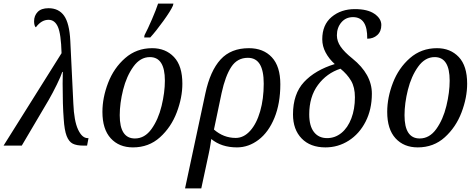

<svg xmlns="http://www.w3.org/2000/svg" viewBox="-45 -816 2669 1076"><path d="M300 -518Q297 -626 279.5 -665.5Q262 -705 227 -705Q187 -705 156 -663Q151 -666 148.5 -675.5Q146 -685 146 -697Q146 -728 166 -749Q186 -770 227 -770Q284 -770 314 -728Q344 -686 349 -587L366 -236Q370 -138 392.5 -90Q415 -42 446 -42H451L443 0H423Q384 0 362.5 -11Q341 -22 328.5 -54Q316 -86 312 -150Q306 -228 306 -347L307 -413H304Q297 -390 273.5 -342Q250 -294 228 -256L77 0H-25Z M529 -189Q529 -269 561 -352Q593 -435 656.5 -490.5Q720 -546 808 -546Q883 -546 930 -496.5Q977 -447 977 -347Q977 -269 945.5 -186Q914 -103 851.5 -46.5Q789 10 700 10Q622 10 575.5 -41Q529 -92 529 -189ZM879 -364Q879 -496 795 -496Q741 -496 702.5 -442.5Q664 -389 645 -313Q626 -237 626 -170Q626 -40 711 -40Q766 -40 804 -93Q842 -146 860.5 -222Q879 -298 879 -364ZM765 -619Q783 -653 806.5 -707.5Q830 -762 841 -796H927L924 -784Q912 -756 870.5 -698.5Q829 -641 797 -606H763Z M1106 -293Q1133 -419 1191 -482.5Q1249 -546 1350 -546Q1431 -546 1478.5 -495Q1526 -444 1526 -344Q1526 -236 1493 -155.5Q1460 -75 1404 -32.5Q1348 10 1283 10Q1196 10 1139 -37Q1138 -30 1134 -4Q1130 22 1124 49L1083 240H992ZM1433 -347Q1433 -420 1411 -456Q1389 -492 1344 -492Q1285 -492 1251.5 -441.5Q1218 -391 1197 -295L1154 -90Q1208 -43 1276 -43Q1321 -43 1357 -83Q1393 -123 1413 -192.5Q1433 -262 1433 -347Z M1597 -175Q1597 -290 1659 -356.5Q1721 -423 1831 -457Q1799 -486 1780 -521.5Q1761 -557 1761 -596Q1761 -677 1813.5 -721Q1866 -765 1944 -765Q2015 -765 2053.5 -738.5Q2092 -712 2092 -676Q2092 -640 2069.5 -619.5Q2047 -599 2013 -599Q2015 -720 1933 -720Q1893 -720 1868 -690.5Q1843 -661 1843 -618Q1843 -585 1864 -554.5Q1885 -524 1930 -488Q2039 -400 2039 -291Q2039 -203 2004 -134.5Q1969 -66 1909.5 -28Q1850 10 1779 10Q1694 10 1645.5 -40Q1597 -90 1597 -175ZM1944 -271Q1944 -327 1922.5 -363.5Q1901 -400 1863 -431Q1786 -406 1737 -340Q1688 -274 1688 -175Q1688 -110 1714.5 -76Q1741 -42 1788 -42Q1833 -42 1868.5 -71Q1904 -100 1924 -152.5Q1944 -205 1944 -271Z M2125 -189Q2125 -269 2157 -352Q2189 -435 2252.5 -490.5Q2316 -546 2404 -546Q2479 -546 2526 -496.5Q2573 -447 2573 -347Q2573 -269 2541.5 -186Q2510 -103 2447.5 -46.5Q2385 10 2296 10Q2218 10 2171.5 -41Q2125 -92 2125 -189ZM2475 -364Q2475 -496 2391 -496Q2337 -496 2298.5 -442.5Q2260 -389 2241 -313Q2222 -237 2222 -170Q2222 -40 2307 -40Q2362 -40 2400 -93Q2438 -146 2456.5 -222Q2475 -298 2475 -364Z"/></svg>

Font: Noto Serif Narrow
Style: Italic
Weight: 400
Width: 4
Italic angle: -12°
Designer: Monotype Design Team
Foundry: Monotype Imaging Inc.
Version: Version 1.001